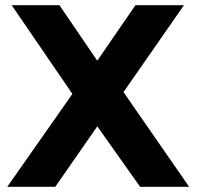

<svg xmlns="http://www.w3.org/2000/svg" viewBox="-20 -720 761 740"><path d="M25 -700 259 -358 8 0H193L355 -233L520 0H709L456 -365L689 -700H502L355 -486L209 -700Z"/></svg>

Font: Juman SemiBold
Style: Regular
Weight: 600
Designer: Bandar Raffah (Arabic) Julieta Ulanovsky (Latin)
Foundry: Caramella
Version: Version 5.022;PS 005.022;hotconv 1.0.88;makeotf.lib2.5.64775